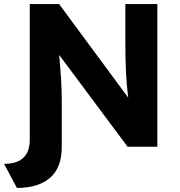

<svg xmlns="http://www.w3.org/2000/svg" viewBox="-67 -720 881 942"><path d="M16 202 -47 84Q79 84 79 -35V-700H223L562 -241Q554 -304 551 -367Q548 -430 548 -519V-700H705V0H559L223 -451Q230 -381 233 -328Q236 -275 236 -219V1Q236 103 178.5 152.5Q121 202 16 202Z"/></svg>

Font: Readex Pro bold
Style: Bold
Weight: 700
Designer: Bonnie Shaver-Troup, Thomas Jockin
Foundry: Lexend
Version: Version 1.200; ttfautohint (v1.8.3)